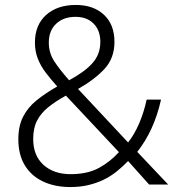

<svg xmlns="http://www.w3.org/2000/svg" viewBox="-20 -745 716 775"><path d="M286 -725Q357 -725 399.5 -685.5Q442 -646 442 -576Q442 -510 401.5 -466.5Q361 -423 295 -386L497 -170Q523 -203 542 -247.5Q561 -292 572 -343H630Q616 -280 592 -227.5Q568 -175 534 -132L659 0H582L497 -95Q475 -72 450.5 -52.5Q426 -33 398 -19.5Q370 -6 337 2Q304 10 264 10Q201 10 153.5 -12.5Q106 -35 80 -78Q54 -121 54 -183Q54 -236 73 -273.5Q92 -311 127 -339.5Q162 -368 211 -396Q185 -425 164.5 -452Q144 -479 132.5 -508.5Q121 -538 121 -573Q121 -644 166 -684.5Q211 -725 286 -725ZM246 -359Q204 -336 174.5 -312Q145 -288 129.5 -258Q114 -228 114 -184Q114 -117 155.5 -79.5Q197 -42 265 -42Q333 -42 379 -67Q425 -92 460 -131ZM285 -677Q236 -677 206.5 -649Q177 -621 177 -573Q177 -532 198.5 -498.5Q220 -465 259 -421Q322 -455 353.5 -490.5Q385 -526 385 -576Q385 -622 358 -649.5Q331 -677 285 -677Z"/></svg>

Font: Noto Sans Display Light
Style: Regular
Weight: 300
Designer: Monotype Design Team
Foundry: Monotype Imaging Inc.
Version: Version 2.003